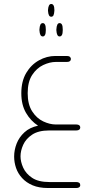

<svg xmlns="http://www.w3.org/2000/svg" viewBox="-20 -655 452 964"><path d="M221 -601V-605Q222 -620 226 -627.5Q230 -635 237 -635Q245 -635 249 -627.5Q253 -620 253 -605V-601Q252 -585 248.5 -578Q245 -571 237 -571Q230 -571 226 -578Q222 -585 221 -601ZM195 -472Q187 -472 183 -479.5Q179 -487 178 -503V-507Q179 -524 183 -531.5Q187 -539 195 -539Q202 -539 206 -531.5Q210 -524 210 -507V-503Q210 -487 206 -479.5Q202 -472 195 -472ZM263 -503V-507Q264 -524 268 -531.5Q272 -539 279 -539Q287 -539 291 -531.5Q295 -524 295 -507V-503Q295 -487 291 -479.5Q287 -472 279 -472Q272 -472 268 -479.5Q264 -487 263 -503ZM171 -24Q134 -48 110.5 -88.5Q87 -129 87 -187Q87 -247 111.5 -288.5Q136 -330 175.5 -352Q215 -374 258 -374H316Q326 -374 331 -369.5Q336 -365 336 -359Q336 -352 331 -348Q326 -344 316 -344H260Q230 -344 197 -328.5Q164 -313 141.5 -278.5Q119 -244 119 -187Q119 -131 141.5 -96Q164 -61 197 -45.5Q230 -30 260 -30H363Q373 -30 378 -26Q383 -22 383 -15Q383 -8 378 -4Q373 0 363 0H227Q173 0 141.5 21Q110 42 96.5 72Q83 102 83 130Q83 157 96.5 187Q110 217 141.5 238Q173 259 228 259H363Q373 259 378 263Q383 267 383 275Q383 281 378 285Q373 289 363 289H221Q176 289 144 275.5Q112 262 91 239Q70 216 60.5 188Q51 160 51 131Q51 98 63.5 66Q76 34 102.5 9.5Q129 -15 171 -24Z"/></svg>

Font: Beiruti ExtraLight
Style: Regular
Weight: 250
Designer: Arlette Boutros
Foundry: Boutros
Version: Version 1.41